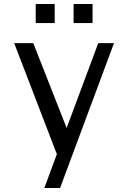

<svg xmlns="http://www.w3.org/2000/svg" viewBox="-20 -745 640 958"><path d="M441.9 -629.9H347.2V-725.1H441.9ZM252.9 -629.9H158.2V-725.1H252.9ZM548.8 -529.8 279.8 192.9H201.2L263.7 24.4L50.8 -529.8H146L312.5 -106.4L470.2 -529.8Z"/></svg>

Font: Aurulent Sans Mono
Style: Regular
Weight: 400
Monospace: yes
Version: Version 2007.05.04